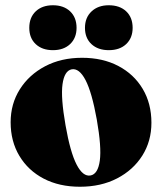

<svg xmlns="http://www.w3.org/2000/svg" viewBox="-20 -699 617 731"><path d="M292.5 -479Q371 -479 430.5 -447.8Q490 -416.5 523.2 -360.8Q556.5 -305 556.5 -231.5Q556.5 -161.5 521.8 -106.5Q487 -51.5 425.8 -19.8Q364.5 12 284.5 12Q205.5 12 146.2 -19Q87 -50 53.8 -105.5Q20.5 -161 20.5 -233.5Q20.5 -303.5 55.5 -359Q90.5 -414.5 151.8 -446.8Q213 -479 292.5 -479ZM325 -31Q353 -36.5 360 -87.5Q367 -138.5 348.5 -244Q330 -347 305.8 -393.8Q281.5 -440.5 252.5 -435Q225 -429 218 -378.2Q211 -327.5 229.5 -222Q247.5 -119 271.8 -72.2Q296 -25.5 325 -31ZM181.5 -508Q140.5 -508 116 -531Q91.5 -554 91.5 -593Q91.5 -632.5 116 -655.8Q140.5 -679 181.5 -679Q222.5 -679 247 -655.8Q271.5 -632.5 271.5 -593Q271.5 -554.5 247 -531.2Q222.5 -508 181.5 -508ZM394 -508Q353 -508 328.2 -531Q303.5 -554 303.5 -593Q303.5 -632 328.5 -655.5Q353.5 -679 394 -679Q436 -679 460.5 -655.8Q485 -632.5 485 -593Q485 -554.5 460.5 -531.2Q436 -508 394 -508Z"/></svg>

Font: Fraunces 72pt S000 Black
Style: Regular
Weight: 900
Version: Version 1.000; ttfautohint (v1.8.3)